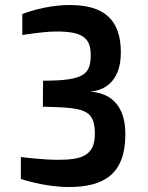

<svg xmlns="http://www.w3.org/2000/svg" viewBox="-20 -732 594 768"><path d="M63.5 -16.1C63.5 -16.1 157.7 16.1 255.4 16.1C393.6 16.1 481.4 -33.7 481.4 -194.8C481.4 -348.1 379.4 -361.8 343.8 -365.2V-366.2C386.7 -369.1 463.4 -397 463.4 -522C463.4 -649.9 399.9 -711.9 259.8 -711.9C155.8 -711.9 69.3 -675.8 69.3 -675.8V-591.8C69.3 -591.8 150.4 -606 206.5 -606C306.6 -606 341.8 -582 342.8 -516.1C343.8 -435.1 318.4 -409.2 152.3 -409.2L151.4 -305.2C313.5 -300.8 360.4 -297.9 359.4 -193.8C358.4 -106.9 302.7 -92.8 211.4 -92.8C147.5 -92.8 63.5 -104 63.5 -104Z"/></svg>

Font: Doppio One
Style: Regular
Weight: 400
Designer: Szymon Celej
Foundry: Sorkin Type Co
Version: Version 1.002